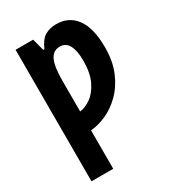

<svg xmlns="http://www.w3.org/2000/svg" viewBox="-193 -656 886 995"><g transform="rotate(-30 250.0 -158.5)"><path d="M303 -557Q380 -557 422 -499Q464 -441 464 -327Q464 -243 437.5 -181Q411 -119 369 -77.5Q327 -36 278.5 -14.5Q230 7 186 10V240H56V-547H161L180 -475H187Q208 -524 237 -540.5Q266 -557 303 -557ZM262 -447Q222 -447 204 -409Q186 -371 186 -287V-103Q217 -106 251 -129.5Q285 -153 308.5 -201Q332 -249 332 -323Q332 -382 315 -414.5Q298 -447 262 -447Z"/></g></svg>

Font: Noto Sans ExtraCondensed
Style: Bold
Weight: 700
Width: 2
Designer: Monotype Design Team
Foundry: Monotype Imaging Inc.
Version: Version 2.013; ttfautohint (v1.8.4.7-5d5b)